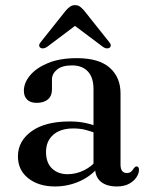

<svg xmlns="http://www.w3.org/2000/svg" viewBox="-20 -696 568 728"><path d="M340.5 -59.5V-68.5L334.5 -71V-358.5Q334.5 -402 313.2 -425Q292 -448 253 -448Q215 -448 196 -432Q177 -416 177 -394.5V-356Q177 -332 161.5 -319Q146 -306 119 -306Q95.5 -306 83 -318.2Q70.5 -330.5 70.5 -352Q70.5 -382 94 -410.2Q117.5 -438.5 162.2 -457Q207 -475.5 271.5 -475.5Q355 -475.5 396 -439.2Q437 -403 437 -342V-72Q437 -55.5 443.2 -47.8Q449.5 -40 460.5 -40Q472.5 -40 478 -45.8Q483.5 -51.5 487 -57.5Q489.5 -60.5 492 -62.8Q494.5 -65 498 -65Q502.5 -65 504.8 -61.5Q507 -58 507 -52Q507 -38.5 497.5 -24Q488 -9.5 469.5 0.8Q451 11 423 11Q384 11 362.2 -7.2Q340.5 -25.5 340.5 -59.5ZM48 -103Q48 -161 99.5 -198.2Q151 -235.5 244.5 -235.5Q278.5 -235.5 306.2 -229.2Q334 -223 355.5 -213L348 -189Q327.5 -197.5 305.8 -203.2Q284 -209 258.5 -209Q209.5 -209 182 -185Q154.5 -161 154.5 -119.5Q154.5 -79 177.2 -57.2Q200 -35.5 236 -35.5Q268 -35.5 298 -50Q328 -64.5 350 -92L359.5 -71Q331 -31.5 285.2 -10.2Q239.5 11 188.5 11Q126.5 11 87.2 -20Q48 -51 48 -103ZM284.5 -613H244L371.5 -517.5Q378.5 -513 385 -512.5Q391.5 -512 396 -515.5Q400 -518.5 400 -524Q400 -529.5 394 -536.5L298.5 -656.5Q290 -666 282.8 -671.2Q275.5 -676.5 264.5 -676.5Q254 -676.5 246.2 -671.2Q238.5 -666 230 -656.5L134.5 -536.5Q128.5 -529.5 128.5 -524Q128.5 -518.5 132.5 -515.5Q137 -512 143.5 -512.5Q150 -513 157.5 -517.5Z"/></svg>

Font: Fraunces 36pt
Style: Regular
Weight: 400
Version: Version 1.000;[b76b70a41]